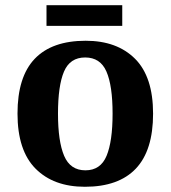

<svg xmlns="http://www.w3.org/2000/svg" viewBox="-20 -705 654 735"><path d="M305 10Q185 10 116 -59.5Q47 -129 47 -270Q47 -411 113 -480Q179 -549 308 -549Q428 -549 497 -480Q566 -411 566 -270Q566 -129 500 -59.5Q434 10 305 10ZM307 -53Q365 -53 388 -108.5Q411 -164 411 -270Q411 -377 387.5 -431Q364 -485 306 -485Q248 -485 225 -431Q202 -377 202 -270Q202 -164 225.5 -108.5Q249 -53 307 -53ZM158 -606V-685H448V-606Z"/></svg>

Font: Noto Serif Ethiopic
Style: Bold
Weight: 700
Designer: Monotype Design Team
Foundry: Monotype Imaging Inc.
Version: Version 2.102; ttfautohint (v1.8.4.7-5d5b)